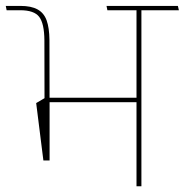

<svg xmlns="http://www.w3.org/2000/svg" viewBox="-36 -646 640 666"><path d="M454.5 -615H437.5V0H454.5ZM368.5 -610.5H584.5L581 -625.5H365ZM336.5 -610.5H533.5L530.5 -625.5H333.5ZM125 -291.5H445.5V-307H125ZM114.5 -89.5H136V-305.5H118.5L89.5 -288.5Q94.5 -249.5 98.2 -219.2Q102 -189 105.8 -158.5Q109.5 -128 114.5 -89.5ZM118.5 -256H136L135.5 -508Q135 -549.5 125.8 -575.2Q116.5 -601 94.5 -613.2Q72.5 -625.5 35 -625.5H-16L-13 -610.5H34Q82.5 -610.5 100 -587.5Q117.5 -564.5 118 -506.5Z"/></svg>

Font: Anek Devanagari Thin
Style: Regular
Weight: 250
Designer: Kailash Malviya (Devanagari) & Yesha Goshar (Latin)
Foundry: Ek Type
Version: Version 1.003